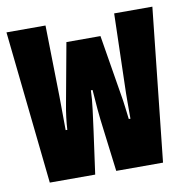

<svg xmlns="http://www.w3.org/2000/svg" viewBox="-67 -618 664 683"><g transform="rotate(-10 265.0 -276.5)"><path d="M59 0 0 -553H141L146 -297Q146 -271 146.5 -235.5Q147 -200 147 -174H153Q154 -194 157 -218.5Q160 -243 165 -269L204 -482H327L362 -269Q367 -241 369.5 -219Q372 -197 375 -174H381Q381 -201 381 -234.5Q381 -268 382 -295L389 -553H527L468 0H299L280 -152Q275 -189 271.5 -227.5Q268 -266 266 -298H260Q259 -267 254 -228Q249 -189 244 -152L223 0Z"/></g></svg>

Font: Noto Sans Mono Condensed Black
Style: Regular
Weight: 900
Width: 3
Designer: Monotype Design Team
Foundry: Monotype Imaging Inc.
Version: Version 2.014